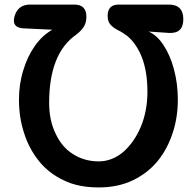

<svg xmlns="http://www.w3.org/2000/svg" viewBox="-20 -820 852 840"><path d="M412 0Q322 0 259 -31Q193 -62 150 -116Q106 -171 85 -239Q63 -306 63 -384Q63 -453 82 -513Q100 -573 133 -620Q166 -666 209 -690L82 -696Q29 -699 44 -750Q59 -800 112 -800H305Q358 -800 358 -747Q358 -720 346 -702Q334 -684 313 -668Q195 -586 195 -370Q195 -293 223 -236Q250 -177 299 -146Q349 -114 412 -114Q470 -114 519 -155Q567 -197 596 -265Q625 -335 625 -419Q625 -503 602 -566Q579 -626 539 -661Q528 -669 517.5 -676Q507 -683 496 -688Q475 -699 463 -712.5Q451 -726 451 -751Q451 -800 500 -800H718Q782 -800 782 -736Q782 -672 718 -676L630 -682Q668 -665 695 -623Q725 -578 741 -517Q758 -454 758 -384Q758 -307 736 -240Q713 -169 671 -117Q628 -64 563 -32Q497 0 412 0Z"/></svg>

Font: MaokenZhuyuanTi
Style: Regular
Weight: 400
Designer: Fontworks Inc & LongZhuTi team: ZERO子、时光羊、荆南、频凡、刘鹏、Little White Dog、帆影Magmeta、奈白不弍、白日月球、ChaoTawei、雨三（排名不分先后）
Version: Version 1.000; 20230222